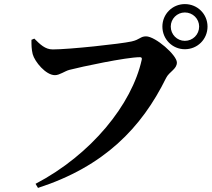

<svg xmlns="http://www.w3.org/2000/svg" viewBox="-20 -867 1040 940"><path d="M775 -737C775 -675 824 -626 885 -626C947 -626 996 -675 996 -737C996 -798 947 -847 885 -847C824 -847 775 -798 775 -737ZM816 -737C816 -775 847 -806 885 -806C924 -806 955 -775 955 -737C955 -698 924 -667 885 -667C847 -667 816 -698 816 -737ZM238 -625C201 -625 176 -650 148 -678L134 -672C134 -645 134 -627 140 -602C150 -565 204 -499 249 -499C272 -499 297 -519 320 -525C377 -540 598 -587 665 -587C672 -587 676 -584 674 -575C626 -356 427 -110 154 33L166 53C490 -52 673 -241 793 -485C809 -517 846 -528 846 -561C846 -597 741 -689 695 -689C667 -689 665 -673 624 -664C570 -652 318 -625 238 -625Z"/></svg>

Font: Noto Serif CJK KR
Style: Bold
Weight: 700
Designer: Ryoko NISHIZUKA 西塚涼子 (kana & ideographs); Frank Grießhammer (Latin, Greek & Cyrillic); Wenlong ZHANG 张文龙 (bopomofo); San
Foundry: Adobe
Version: Version 2.001;hotconv 1.1.0;makeotfexe 2.6.0